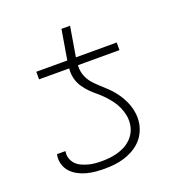

<svg xmlns="http://www.w3.org/2000/svg" viewBox="-125 -787 850 902"><g transform="rotate(-20 300.0 -335.5)"><path d="M502 -492H100V-530H255L280 -679H323L298 -530H502ZM248 8Q225 8 202 6Q179 4 157 -2Q135 -8 115.5 -18.5Q96 -29 81.5 -45Q67 -61 60.5 -83Q54 -105 58 -128Q58 -129 58.5 -130.5Q59 -132 59 -133H101Q101 -132 101 -131Q101 -130 101 -130Q98 -112 103.5 -96Q109 -80 120.5 -68Q132 -56 147.5 -49Q163 -42 179 -37.5Q195 -33 212.5 -31.5Q230 -30 248 -30Q267 -30 285.5 -32Q304 -34 323 -39Q342 -44 360 -53Q378 -62 392.5 -75.5Q407 -89 416.5 -106.5Q426 -124 429 -143Q433 -167 429 -189.5Q425 -212 416 -232.5Q407 -253 394 -270.5Q381 -288 366 -304Q351 -320 334 -334Q317 -348 301.5 -363.5Q286 -379 273.5 -397.5Q261 -416 255 -437.5Q249 -459 250 -483Q251 -507 255 -530H298Q294 -506 294 -482.5Q294 -459 302.5 -437.5Q311 -416 325.5 -399.5Q340 -383 356.5 -368Q373 -353 389 -338Q405 -323 419 -305.5Q433 -288 444 -268.5Q455 -249 462.5 -228Q470 -207 472.5 -183.5Q475 -160 471 -136Q467 -113 456 -91Q445 -69 427 -51.5Q409 -34 386.5 -22Q364 -10 341 -3.5Q318 3 294.5 5.5Q271 8 248 8Z"/></g></svg>

Font: Iosevka Curly XLtEx
Style: Italic
Weight: 200
Width: 7
Italic angle: -9°
Monospace: yes
Designer: Belleve Invis
Foundry: Belleve Invis
Version: Version 11.1.0; ttfautohint (v1.8.3)